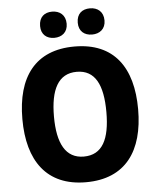

<svg xmlns="http://www.w3.org/2000/svg" viewBox="-61 -975 849 1036"><g transform="rotate(-5 363.5 -456.5)"><path d="M189 -851C189 -805 219 -781 260 -781C301 -781 333 -805 333 -851C333 -899 301 -923 260 -923C219 -923 189 -900 189 -851ZM393 -851C393 -805 423 -781 465 -781C506 -781 538 -805 538 -851C538 -899 506 -923 465 -923C423 -923 393 -900 393 -851ZM677 -358C677 -584 578 -725 364 -725C151 -725 50 -587 50 -359C50 -133 150 10 363 10C578 10 677 -133 677 -358ZM221 -358C221 -504 264 -588 364 -588C464 -588 505 -505 505 -358C505 -211 464 -129 363 -129C265 -129 221 -212 221 -358Z"/></g></svg>

Font: Noto Sans Myanmar SemiCondensed ExtraBold
Style: Regular
Weight: 800
Width: 4
Designer: Monotype Design Team
Foundry: Monotype Imaging Inc.
Version: Version 2.107